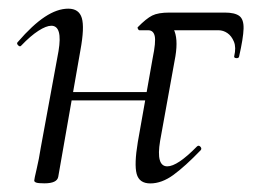

<svg xmlns="http://www.w3.org/2000/svg" viewBox="-20 -415 593 443"><path d="M326.8 8.2Q301.2 8.2 295.3 -13.9Q289.4 -36 298 -87.4L332.2 -280.6Q340 -318.4 337 -331.8Q334 -345.2 321.8 -345.2H301.8Q299.8 -345.2 298.3 -348.2Q296.8 -351.2 297.8 -352.2Q317.4 -372.2 331.1 -379.1Q344.8 -386 371 -386H498.6Q521.8 -386 532.2 -378.2Q542.6 -370.4 542 -348.9Q541.4 -327.4 531.6 -284.2Q530.6 -280.4 525 -280.9Q519.4 -281.4 520.4 -285.4Q525.2 -305.6 519.7 -318.9Q514.2 -332.2 504.6 -338.7Q495 -345.2 484 -345.2H342.8L344 -369Q369.6 -369 380.5 -347.9Q391.4 -326.8 384.8 -285.6L349.4 -89.8Q339.6 -31.2 366 -31.2Q389.4 -31.2 434.2 -76.8Q438.2 -80.8 442.2 -76.7Q446.2 -72.6 443.2 -68.6Q407.2 -31.2 380.2 -11.5Q353.2 8.2 326.8 8.2ZM82.4 8Q68.2 8 63.6 6.3Q59 4.6 59 1.6Q59 -1.6 64.5 -24.8Q70 -48 74 -74L115 -297Q124.8 -355.6 98.4 -355.6Q86.8 -355.6 68.7 -344Q50.6 -332.4 29.2 -310Q26.2 -306 21.8 -310.5Q17.4 -315 21.2 -318.2Q54.8 -357.2 83.4 -376.1Q112 -395 137.6 -395Q162.4 -395 168.8 -373.3Q175.2 -351.6 165.6 -299.4L114.4 -7.2Q111.8 8 82.4 8ZM119 -183.4 122.8 -202.6H345.6L342.6 -183.4Z"/></svg>

Font: Cormorant Garamond Light
Style: Italic
Weight: 300
Italic angle: -10°
Designer: Christian Thalmann (Catharsis Fonts)
Foundry: Catharsis Fonts
Version: Version 4.001